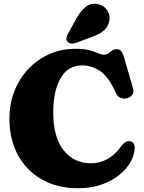

<svg xmlns="http://www.w3.org/2000/svg" viewBox="-20 -979 764 1019"><path d="M695 -195Q694.5 -159 674 -121.2Q653.5 -83.5 614.5 -51.5Q575.5 -19.5 520 0.2Q464.5 20 394 20Q283 20 201.2 -27Q119.5 -74 74.8 -157Q30 -240 30 -349Q30 -428 56.8 -495.8Q83.5 -563.5 131.2 -613.8Q179 -664 242.5 -692Q306 -720 379.5 -720Q426.5 -720 454.8 -712.2Q483 -704.5 500.2 -696.8Q517.5 -689 531.5 -689Q545.5 -689 555.2 -696.2Q565 -703.5 574.8 -710.8Q584.5 -718 598 -718Q614.5 -718 622.8 -708.2Q631 -698.5 638 -676L686.5 -508Q692 -489 681.5 -475Q671 -461 652 -457Q634 -453.5 618.2 -460.5Q602.5 -467.5 593.5 -488Q556 -573 510.5 -602.5Q465 -632 415 -632Q340.5 -632 301.5 -563.8Q262.5 -495.5 262.5 -383.5Q262.5 -249.5 318 -181Q373.5 -112.5 462.5 -112.5Q559 -112.5 624.5 -204.5Q638.5 -222.5 650 -227.2Q661.5 -232 673.5 -228.5Q695 -222.5 695 -195ZM386.5 -883Q408.5 -922 435.8 -943.5Q463 -965 501.5 -956.5Q535 -948.5 550.8 -921Q566.5 -893.5 559.5 -865.5Q552.5 -835 531 -816.8Q509.5 -798.5 469 -783.5L383.5 -751.5Q371 -747 358 -748.2Q345 -749.5 337.5 -758.5Q330 -768 332.8 -779Q335.5 -790 342 -802Z"/></svg>

Font: Fraunces 9pt S050 Black
Style: Regular
Weight: 900
Version: Version 1.000; ttfautohint (v1.8.3)